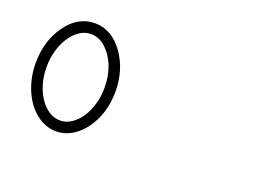

<svg xmlns="http://www.w3.org/2000/svg" viewBox="-98 -830 1399 1059"><g transform="rotate(20 602.0 -301.0)"><path d="M300.8 -617.7Q400.4 -617.7 469.2 -520.5Q534.7 -427.7 534.7 -300.3Q534.7 -234.9 516.4 -177.2Q498 -119.6 466.1 -76.7Q434.1 -33.7 391.6 -8.5Q349.1 16.6 300.8 16.6Q268.1 16.6 238.3 5.1Q208.5 -6.3 182.4 -27.1Q156.2 -47.9 135 -76.7Q113.8 -105.5 98.6 -140.9Q83.5 -176.3 75.2 -216.6Q66.9 -256.8 66.9 -300.3Q66.9 -427.7 131.8 -520.5Q199.7 -617.7 300.8 -617.7ZM417.5 -483.9Q366.7 -554.2 300.8 -554.2Q265.6 -554.2 234.9 -533.9Q204.1 -513.7 180.9 -478.8Q157.7 -443.8 144.3 -397.7Q130.9 -351.6 130.9 -300.3Q130.9 -249.5 144 -203.6Q157.2 -157.7 180.2 -123Q203.1 -88.4 234.1 -67.9Q265.1 -47.4 300.8 -47.4Q335.9 -47.4 366.9 -67.9Q397.9 -88.4 421.1 -123.3Q444.3 -158.2 457.5 -203.9Q470.7 -249.5 470.7 -300.3Q470.7 -408.7 417.5 -483.9Z"/></g></svg>

Font: Erica Type
Style: Italic
Weight: 400
Monospace: yes
Designer: Peter Wiegel
Foundry: Peter Wiegel
Version: Version 1.000 2010 initial release